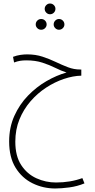

<svg xmlns="http://www.w3.org/2000/svg" viewBox="-20 -677 539 1091"><path d="M294 394Q225 394 165 364.5Q105 335 68.5 276Q32 217 32 127Q32 47 61.5 -18.5Q91 -84 139 -133.5Q187 -183 244 -216Q301 -249 358 -265Q327 -275 294 -291.5Q261 -308 221 -321Q181 -334 130 -334Q110 -334 94.5 -331.5Q79 -329 60 -322L54 -354Q75 -362 95.5 -365Q116 -368 134 -368Q182 -368 221.5 -355Q261 -342 296.5 -325Q332 -308 366 -295Q400 -282 436 -282H442V-247Q395 -246 343 -228.5Q291 -211 242 -179Q193 -147 153.5 -101.5Q114 -56 90.5 1.5Q67 59 67 128Q67 210 100.5 261Q134 312 187 336Q240 360 298 360Q380 360 448 335L460 365Q419 382 373.5 388Q328 394 294 394ZM264 -596Q252 -596 243 -605Q234 -614 234 -627Q234 -639 243 -648Q252 -657 264 -657Q277 -657 286 -648Q295 -639 295 -627Q295 -614 286 -605Q277 -596 264 -596ZM214 -508Q201 -508 192 -517Q183 -526 183 -538Q183 -551 192 -560Q201 -569 214 -569Q227 -569 236 -560Q245 -551 245 -538Q245 -526 236 -517Q227 -508 214 -508ZM315 -508Q303 -508 294 -517Q285 -526 285 -538Q285 -551 294 -560Q303 -569 315 -569Q328 -569 337 -560Q346 -551 346 -538Q346 -526 337 -517Q328 -508 315 -508Z"/></svg>

Font: Noto Sans Arabic ExtCond ExtLt
Style: Regular
Weight: 200
Width: 2
Designer: Monotype Design Team, Nadine Chahine, Nizar Qandah and Khaled Hosny
Foundry: Monotype Imaging Inc.
Version: Version 2.012; ttfautohint (v1.8.4.7-5d5b)